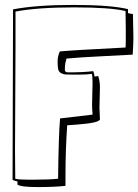

<svg xmlns="http://www.w3.org/2000/svg" viewBox="-20 -727 562 780"><path d="M364 -416 379 -418Q386 -397 386 -372L384 -290L386 -243Q386 -228 294 -221L253 -218Q246 -117 246 -12V28Q202 33 133.5 33Q65 33 51 23V10Q35 7 31 3L33 -689Q128 -707 278 -707Q428 -707 500 -690V-674Q504 -672 520 -670L522 -573Q522 -550 519 -505Q507 -504 403 -499Q299 -494 250 -489Q244 -467 244 -459.5Q244 -452 243.5 -447.5Q243 -443 243.5 -441.5Q244 -440 245 -438Q247 -433 258 -433Q320 -433 359 -438Q362 -431 364 -416ZM225 -246 353 -261Q356 -261 356 -263Q354 -285 354 -300L356 -390Q356 -418 353 -427Q336 -424 308.5 -424Q281 -424 267.5 -424Q254 -424 245.5 -424.5Q237 -425 228 -430Q219 -435 216.5 -445Q214 -455 214 -477Q214 -499 223 -518Q272 -523 490 -534Q491 -543 491 -566V-607L490 -682Q430 -697 281 -697Q132 -697 43 -680V-537L41 -114L42 -1Q49 3 114.5 3Q180 3 216 -1Q218 -178 224 -246Z"/></svg>

Font: Londrina Shadow
Style: Regular
Weight: 400
Designer: Marcelo Magalhaes
Foundry: Marcelo Magalhaes
Version: Version 1.001 2011